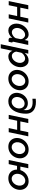

<svg xmlns="http://www.w3.org/2000/svg" viewBox="2056 -2823 980 5132"><g transform="rotate(90 2546.0 -257.0)"><path d="M9 0 119 -523H229L184 -310H428L473 -523H583L472 0H362L410 -225H166L119 0Z M797 10Q738 10 696.5 -19Q655 -48 633 -97Q611 -146 611 -206Q611 -270 634 -328.5Q657 -387 697.5 -433Q738 -479 790 -505.5Q842 -532 899 -532Q956 -532 994.5 -501Q1033 -470 1049 -424L1070 -522H1181L1097 -130Q1096 -125 1095.5 -121.5Q1095 -118 1095 -115Q1095 -96 1118 -94L1098 0Q1084 2 1073 3.5Q1062 5 1053 5Q1022 5 1005 -8.5Q988 -22 988 -47Q988 -62 995 -95Q956 -45 902.5 -17.5Q849 10 797 10ZM845 -84Q871 -84 901.5 -97.5Q932 -111 959 -134.5Q986 -158 1000 -188L1028 -325Q1022 -373 988 -405.5Q954 -438 913 -438Q875 -438 841.5 -419.5Q808 -401 782.5 -370Q757 -339 742 -301Q727 -263 727 -224Q727 -165 759 -124.5Q791 -84 845 -84Z M1318 -523H1415L1395 -429Q1434 -476 1485.5 -504Q1537 -532 1593 -532Q1650 -532 1691 -502.5Q1732 -473 1754 -424Q1776 -375 1776 -315Q1776 -252 1753 -193.5Q1730 -135 1690.5 -89Q1651 -43 1599.5 -16.5Q1548 10 1491 10Q1432 10 1393 -20Q1354 -50 1338 -98L1272 213H1162ZM1475 -84Q1513 -84 1546.5 -102.5Q1580 -121 1605.5 -152Q1631 -183 1646 -221Q1661 -259 1661 -298Q1661 -356 1629 -397Q1597 -438 1543 -438Q1516 -438 1485.5 -424Q1455 -410 1429 -387Q1403 -364 1389 -335L1359 -198Q1368 -150 1399.5 -117Q1431 -84 1475 -84Z M2081 10Q2000 10 1945 -27.5Q1890 -65 1865.5 -126.5Q1841 -188 1851 -261Q1861 -334 1903 -395.5Q1945 -457 2010.5 -494.5Q2076 -532 2157 -532Q2239 -532 2294 -494.5Q2349 -457 2374 -395.5Q2399 -334 2389 -261Q2379 -188 2337.5 -126.5Q2296 -65 2230.5 -27.5Q2165 10 2081 10ZM2094 -79Q2137 -79 2176 -103.5Q2215 -128 2242 -169.5Q2269 -211 2276 -261Q2283 -313 2268 -354Q2253 -395 2221 -419Q2189 -443 2145 -443Q2102 -443 2063 -419Q2024 -395 1997 -353.5Q1970 -312 1963 -260Q1956 -208 1971.5 -167Q1987 -126 2019 -102.5Q2051 -79 2094 -79Z M2689 10Q2607 10 2553.5 -27Q2500 -64 2477 -125Q2454 -186 2464 -257Q2475 -327 2512.5 -384.5Q2550 -442 2608.5 -476.5Q2667 -511 2741 -511Q2810 -511 2857.5 -477Q2905 -443 2921 -391Q2932 -479 2913.5 -533Q2895 -587 2846 -612Q2808 -633 2751 -637.5Q2694 -642 2619 -633V-722Q2703 -732 2774.5 -723Q2846 -714 2899 -684Q2955 -652 2987 -596.5Q3019 -541 3019 -459Q3019 -388 3006 -319.5Q2993 -251 2963 -183Q2939 -130 2901.5 -86Q2864 -42 2811 -16Q2758 10 2689 10ZM2701 -78Q2743 -78 2780.5 -100.5Q2818 -123 2844 -162Q2870 -201 2877 -251Q2884 -301 2869.5 -340Q2855 -379 2824 -402Q2793 -425 2750 -425Q2706 -425 2669 -403Q2632 -381 2606.5 -341.5Q2581 -302 2574 -250Q2567 -201 2581.5 -162Q2596 -123 2627.5 -100.5Q2659 -78 2701 -78Z M3050 0 3160 -523H3270L3225 -310H3469L3514 -523H3624L3513 0H3403L3451 -225H3207L3160 0Z M3901 10Q3820 10 3765 -27.5Q3710 -65 3685.5 -126.5Q3661 -188 3671 -261Q3681 -334 3723 -395.5Q3765 -457 3830.5 -494.5Q3896 -532 3977 -532Q4059 -532 4114 -494.5Q4169 -457 4194 -395.5Q4219 -334 4209 -261Q4199 -188 4157.5 -126.5Q4116 -65 4050.5 -27.5Q3985 10 3901 10ZM3914 -79Q3957 -79 3996 -103.5Q4035 -128 4062 -169.5Q4089 -211 4096 -261Q4103 -313 4088 -354Q4073 -395 4041 -419Q4009 -443 3965 -443Q3922 -443 3883 -419Q3844 -395 3817 -353.5Q3790 -312 3783 -260Q3776 -208 3791.5 -167Q3807 -126 3839 -102.5Q3871 -79 3914 -79Z M4257 0 4367 -523H4477L4433 -311H4526Q4546 -373 4588 -423Q4630 -473 4690 -502.5Q4750 -532 4821 -532Q4903 -532 4958 -494.5Q5013 -457 5037.5 -395.5Q5062 -334 5052 -261Q5042 -188 5001 -126.5Q4960 -65 4894.5 -27.5Q4829 10 4745 10Q4671 10 4618.5 -21.5Q4566 -53 4539 -105.5Q4512 -158 4512 -222H4414L4367 0ZM4758 -79Q4801 -79 4840 -103.5Q4879 -128 4906 -169.5Q4933 -211 4940 -261Q4947 -313 4932 -354Q4917 -395 4885 -419Q4853 -443 4809 -443Q4766 -443 4727 -419Q4688 -395 4661 -353.5Q4634 -312 4627 -260Q4620 -208 4635.5 -167Q4651 -126 4683 -102.5Q4715 -79 4758 -79Z"/></g></svg>

Font: Raleway SemiBold
Style: Italic
Weight: 600
Italic angle: -12°
Designer: Matt McInerney, Pablo Impallari, Rodrigo Fuenzalida
Foundry: Matt McInerney, Pablo Impallari, Rodrigo Fuenzalida
Version: Version 4.026